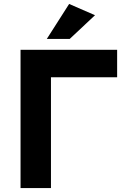

<svg xmlns="http://www.w3.org/2000/svg" viewBox="-20 -952 638 972"><path d="M238 -561V0H84V-700H573V-561ZM217 -755 330 -932 461 -875 333 -755Z"/></svg>

Font: Quicksand
Style: Bold
Weight: 700
Version: Version 3.000